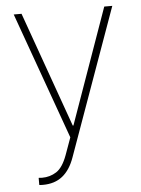

<svg xmlns="http://www.w3.org/2000/svg" viewBox="-52 -572 598 813"><g transform="rotate(-5 246.5 -165.5)"><path d="M82 198.2V168L96.7 168.9Q130.4 168.9 157.7 151.4Q185.1 133.8 204.1 82L230.5 8.8L37.1 -530.3H70.3L245.1 -40H248L421.9 -530.3H456.1L232.4 93.8Q213.9 146.5 180.7 172.9Q147.5 199.2 97.7 199.2Q85.9 199.2 82 198.2Z"/></g></svg>

Font: Pretendard Thin
Style: Regular
Weight: 100
Designer: Base glyphs from Inter by Rasmus Andersson; Hangeul glyphs from Noto Sans CJK(Source Han Sans) by Jang Soo-young and Kan
Foundry: Kil Hyung-jin
Version: Version 1.309